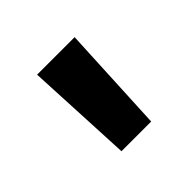

<svg xmlns="http://www.w3.org/2000/svg" viewBox="-86 -832 511 511"><g transform="rotate(-45 169.5 -576.5)"><path d="M113.5 -424.6 98.8 -727.5H240L225.3 -424.6Z"/></g></svg>

Font: Inter Variable LoSnoCo
Style: Regular
Weight: 400
Designer: Rasmus Andersson
Foundry: rsms
Version: Version 4.000;git-a52131595; featfreeze: case,dlig,ss01,ss02